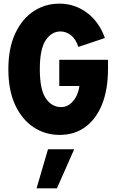

<svg xmlns="http://www.w3.org/2000/svg" viewBox="-20 -731 640 1056"><path d="M308 11Q229 11 165 -31Q101 -73 63.5 -153.5Q26 -234 26 -350Q26 -466 63.5 -546.5Q101 -627 164.5 -669Q228 -711 307 -711Q390 -711 457 -662Q524 -613 557 -522L411 -473Q397 -516 370.5 -537Q344 -558 312 -558Q264 -558 231.5 -510Q199 -462 199 -350Q199 -238 232 -190Q265 -142 316 -142Q354 -142 382 -175Q410 -208 417 -258H306V-402H574V-353Q574 -238 541 -156.5Q508 -75 448.5 -32Q389 11 308 11ZM181 305 244 90H388L293 305Z"/></svg>

Font: Red Hat Mono
Style: Bold
Weight: 700
Monospace: yes
Designer: Pentagram, MCKL
Foundry: Pentagram, MCKL
Version: Version 1.023; ttfautohint (v1.8.3)